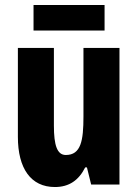

<svg xmlns="http://www.w3.org/2000/svg" viewBox="-20 -743 554 773"><path d="M401 -723H115V-620H401ZM461 -550H316V-274C316 -177 306 -119 245 -119C210 -119 197 -158 197 -237V-550H52V-192C52 -65 104 10 201 10C258 10 297 -17 323 -69H330L347 0H461Z"/></svg>

Font: Noto Sans Thai Looped ExtraCondensed ExtraBold
Style: Regular
Weight: 800
Width: 2
Designer: Sasikarn Vongin, Ben Mitchell
Foundry: The Fontpad Ltd
Version: Version 1.001